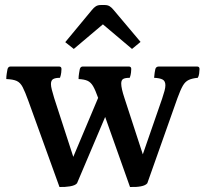

<svg xmlns="http://www.w3.org/2000/svg" viewBox="-20 -810 820 765"><path d="M498 -65 399 -344 287 -80Q280 -71 258.5 -67.5Q237 -64 217 -65L93 -408Q80 -444 70.5 -462.5Q61 -481 46.5 -487.5Q32 -494 5 -495Q5 -506 7 -518Q9 -530 10 -535Q13 -545 22 -545H215Q225 -545 225 -535Q225 -531 224 -521Q223 -511 219 -500Q201 -500 192 -495Q183 -490 183 -475Q183 -466 186.5 -452.5Q190 -439 196 -419L272 -185L371 -420Q360 -451 351 -466.5Q342 -482 329 -488Q316 -494 293 -495Q293 -506 295 -518Q297 -530 298 -535Q301 -545 310 -545H493Q503 -545 503 -535Q503 -531 502 -521Q501 -511 497 -500Q479 -500 471 -495.5Q463 -491 463 -477Q463 -458 476 -419L549 -195L626 -417Q632 -435 635.5 -448Q639 -461 639 -470Q639 -487 628 -493Q617 -499 594 -500Q596 -523 599 -535Q602 -545 613 -545H765Q775 -545 775 -535Q775 -528 773.5 -517Q772 -506 768 -500Q746 -498 732 -491.5Q718 -485 708.5 -468.5Q699 -452 687 -419L567 -80Q560 -71 541 -67.5Q522 -64 498 -65ZM240 -642 346 -770Q354 -780 362 -785Q370 -790 382 -790H397Q409 -790 417 -785Q425 -780 433 -770L540 -643L506 -615L390 -713L274 -615Z"/></svg>

Font: Gowun Batang
Style: Bold
Weight: 700
Designer: Yanghee Ryu
Foundry: Yanghee Ryu
Version: Version 2.000